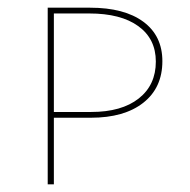

<svg xmlns="http://www.w3.org/2000/svg" viewBox="-20 -479 495 499"><path d="M402 -320Q402 -251 352.5 -212Q303 -173 216 -173H120V0H104V-459H214Q303 -459 352.5 -422.5Q402 -386 402 -320ZM385 -319Q385 -378 339.5 -411Q294 -444 212 -444H120V-188H217Q296 -188 340.5 -223Q385 -258 385 -319Z"/></svg>

Font: Ysabeau SC Thin
Style: Regular
Weight: 200
Designer: Christian Thalmann (Catharsis Fonts)
Version: Version 0.003